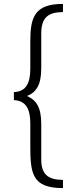

<svg xmlns="http://www.w3.org/2000/svg" viewBox="-20 -799 359 982"><path d="M51 -328V-287C113 -284 135 -241 135 -168V-61C135 84 140 163 302 163V121C227 121 191 93 191 18V-165C191 -254 163 -288 118 -308C164 -326 191 -363 191 -450V-633C193 -707 224 -737 302 -737V-779C158 -779 135 -712 135 -589V-447C135 -374 113 -330 51 -328Z"/></svg>

Font: Repo Light
Style: Regular
Weight: 300
Designer: Stefan Peev
Foundry: Context Ltd
Version: Version 001.502